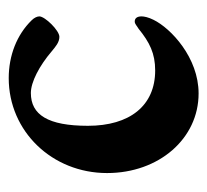

<svg xmlns="http://www.w3.org/2000/svg" viewBox="-38 -434 486 451"><g transform="rotate(-90 205.5 -209.0)"><path d="M211 14C295 14 364 -51 384 -92C390 -104 392 -114 392 -120C392 -130 388 -136 380 -136C374 -136 370 -131 363 -127C331 -101 305 -88 265 -88C182 -88 135 -148 135 -246C135 -340 161 -380 212 -380C238 -380 276 -360 310 -331C321 -322 331 -313 344 -313C359 -313 392 -347 392 -360C392 -365 389 -372 383 -378C349 -413 300 -432 247 -432C122 -432 24 -330 24 -201C24 -79 105 14 211 14Z"/></g></svg>

Font: EB Garamond
Style: Bold
Weight: 700
Designer: Georg Duffner and Octavio Pardo
Foundry: Georg Duffner
Version: Version 1.000;PS 001.000;hotconv 1.0.88;makeotf.lib2.5.64775